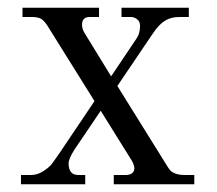

<svg xmlns="http://www.w3.org/2000/svg" viewBox="-20 -476 560 496"><path d="M467.8 -456.1V-432.1H442.9Q421.9 -432.1 406 -422.4Q390.1 -412.6 374 -388.2L283.2 -253.9L410.2 -49.8Q416 -40 420.2 -35.4Q424.3 -30.8 433.8 -27.3Q443.4 -23.9 459 -23.9H481.9V0H273.9V-23.9H304.2Q315.4 -23.9 321.3 -28.6Q327.1 -33.2 327.1 -41Q327.1 -49.8 319.8 -62L240.2 -189.9L171.9 -88.9Q157.2 -65.4 157.2 -54.2Q157.2 -23.9 182.1 -23.9H200.2V0H34.2V-23.9H60.1Q76.7 -23.9 92 -33.9Q107.4 -43.9 114.3 -53Q121.1 -62 132.8 -79.1L224.1 -214.8L102.1 -410.2Q94.7 -421.9 86.7 -427Q78.6 -432.1 62 -432.1H38.1V-456.1H235.8V-432.1H211.9Q191.9 -432.1 191.9 -412.1Q191.9 -401.9 198.2 -391.1L267.1 -278.8L333 -377Q341.8 -389.6 341.8 -409.2Q341.8 -420.4 334.2 -426.3Q326.7 -432.1 317.9 -432.1H293.9V-456.1Z"/></svg>

Font: Flanker Steampunk
Style: Regular
Weight: 400
Designer: Alexey Kryukov, Leonardo Di Lena
Foundry: Alexey Kryukov, Leonardo Di Lena
Version: 1.210